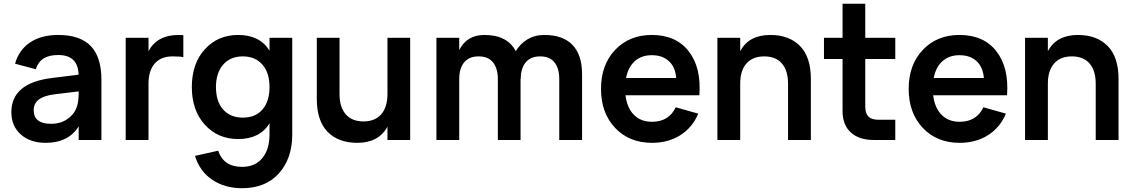

<svg xmlns="http://www.w3.org/2000/svg" viewBox="-20 -740 5993 1015"><path d="M287.6 -555.2Q403.3 -555.2 459.7 -496.8Q516.1 -438.5 516.1 -318.8V0H396V-72.3Q342.3 15.1 221.7 15.1Q139.6 15.1 89.8 -29.3Q40 -73.7 40 -147Q40 -300.8 253.4 -327.6L395.5 -345.2Q392.6 -449.2 287.6 -449.2Q239.3 -449.2 210.4 -430.9Q181.6 -412.6 168.9 -374L59.6 -403.3Q80.6 -477.1 139.6 -516.1Q198.7 -555.2 287.6 -555.2ZM396 -256.8 270.5 -241.7Q212.9 -234.9 185.5 -214.1Q158.2 -193.4 158.2 -157.2Q158.2 -85.4 250.5 -85.4Q298.3 -85.4 334.2 -109.1Q370.1 -132.8 384.3 -170.4Q396 -197.3 396 -252Z M949.2 -554.2V-438Q931.2 -441.9 892.1 -441.9Q831.1 -441.9 798.1 -404.3Q765.1 -366.7 765.1 -297.4V0H644.5V-540H765.1V-469.7Q811 -555.2 923.8 -555.2Q932.6 -555.2 949.2 -554.2Z M1238.8 -555.2Q1353.5 -555.2 1404.8 -472.2V-540H1524.9V-28.3Q1524.9 97.7 1454.6 176.3Q1384.3 254.9 1259.3 254.9Q1168 254.9 1101.8 210.2Q1035.6 165.5 1010.7 84L1133.3 56.6Q1162.6 142.1 1259.3 142.1Q1329.1 142.1 1366.9 95.7Q1404.8 49.3 1404.8 -29.8V-87.9Q1353.5 -4.9 1238.8 -4.9Q1131.8 -4.9 1063 -80.6Q994.1 -156.2 994.1 -279.8Q994.1 -404.3 1063 -479.7Q1131.8 -555.2 1238.8 -555.2ZM1263.7 -118.2Q1331.1 -118.2 1367.9 -161.6Q1404.8 -205.1 1404.8 -279.8Q1404.8 -355.5 1366.9 -398.7Q1329.1 -441.9 1263.7 -441.9Q1197.3 -441.9 1159.4 -397.9Q1121.6 -354 1121.6 -279.8Q1121.6 -204.6 1159.4 -161.4Q1197.3 -118.2 1263.7 -118.2Z M1774.9 -540V-243.2Q1774.9 -173.8 1807.6 -136Q1840.3 -98.1 1901.4 -98.1Q1962.4 -98.1 1995.4 -136Q2028.3 -173.8 2028.3 -243.2V-540H2148.4V0H2028.3V-70.3Q1981.4 15.1 1869.1 15.1Q1769 15.1 1711.9 -43Q1654.8 -101.1 1654.8 -217.3V-540Z M2611.8 0V-322.3Q2611.8 -378.4 2586.4 -410.2Q2561 -441.9 2510.3 -441.9Q2459.5 -441.9 2433.6 -410.2Q2407.7 -378.4 2407.7 -322.3V0H2287.1V-540H2407.7V-475.1Q2447.8 -555.2 2540.5 -555.2Q2662.1 -555.2 2706.5 -469.7Q2730 -508.8 2768.6 -532Q2807.1 -555.2 2857.9 -555.2Q2955.6 -555.2 3006.3 -502.7Q3057.1 -450.2 3057.1 -347.7V0H2936.5V-322.3Q2936.5 -378.4 2911.4 -410.2Q2886.2 -441.9 2835.4 -441.9Q2784.7 -441.9 2758.8 -409.9Q2732.9 -377.9 2732.9 -322.3L2731.9 -323.2V0Z M3426.8 -96.2Q3516.1 -96.2 3552.2 -172.9L3671.4 -139.2Q3640.1 -65.4 3576.2 -25.1Q3512.2 15.1 3426.8 15.1Q3306.2 15.1 3231.7 -64Q3157.2 -143.1 3157.2 -270Q3157.2 -397.5 3231.9 -476.3Q3306.6 -555.2 3425.8 -555.2Q3553.7 -555.2 3620.8 -469Q3688 -382.8 3677.2 -236.3H3286.6Q3294.9 -169.4 3331.3 -132.8Q3367.7 -96.2 3426.8 -96.2ZM3289.6 -327.6H3554.7Q3550.3 -384.8 3516.4 -416.5Q3482.4 -448.2 3425.8 -448.2Q3371.1 -448.2 3335.9 -416.7Q3300.8 -385.3 3289.6 -327.6Z M4146 0V-297.4Q4146 -366.7 4113.5 -404.3Q4081.1 -441.9 4020 -441.9Q3959 -441.9 3926 -404.3Q3893.1 -366.7 3893.1 -297.4V0H3772.5V-540H3893.1V-469.7Q3939 -555.2 4051.8 -555.2Q4151.9 -555.2 4209.2 -496.8Q4266.6 -438.5 4266.6 -322.3V0Z M4335.9 -428.2V-540H4434.1V-720.2H4554.2V-540H4712.9V-428.2H4554.2V-176.8Q4554.2 -140.6 4571 -123.8Q4587.9 -106.9 4624 -106.9H4712.9V0H4599.1Q4521 0 4477.5 -40Q4434.1 -80.1 4434.1 -152.3V-428.2Z M5053.2 -96.2Q5142.6 -96.2 5178.7 -172.9L5297.9 -139.2Q5266.6 -65.4 5202.6 -25.1Q5138.7 15.1 5053.2 15.1Q4932.6 15.1 4858.2 -64Q4783.7 -143.1 4783.7 -270Q4783.7 -397.5 4858.4 -476.3Q4933.1 -555.2 5052.2 -555.2Q5180.2 -555.2 5247.3 -469Q5314.5 -382.8 5303.7 -236.3H4913.1Q4921.4 -169.4 4957.8 -132.8Q4994.1 -96.2 5053.2 -96.2ZM4916 -327.6H5181.2Q5176.8 -384.8 5142.8 -416.5Q5108.9 -448.2 5052.2 -448.2Q4997.6 -448.2 4962.4 -416.7Q4927.2 -385.3 4916 -327.6Z M5772.5 0V-297.4Q5772.5 -366.7 5740 -404.3Q5707.5 -441.9 5646.5 -441.9Q5585.4 -441.9 5552.5 -404.3Q5519.5 -366.7 5519.5 -297.4V0H5398.9V-540H5519.5V-469.7Q5565.4 -555.2 5678.2 -555.2Q5778.3 -555.2 5835.7 -496.8Q5893.1 -438.5 5893.1 -322.3V0Z"/></svg>

Font: Vela Sans Bd
Style: Bold
Weight: 700
Designer: Principal design: Mikhail Sharanda - project Manrope.
Design modification: Ravid Balaliev
Foundry: Mikhail Sharanda
Version: Version 1.001